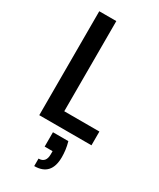

<svg xmlns="http://www.w3.org/2000/svg" viewBox="-239 -769 922 1112"><g transform="rotate(30 222.0 -212.5)"><path d="M189 -695V-92H424V0H75V-695ZM296 46Q304 74 307 98.5Q310 123 310 145Q310 270 197 270V220Q246 220 246 163V142H193V46Z"/></g></svg>

Font: Poppins Medium
Style: Regular
Weight: 500
Designer: Ninad Kale (Devanagari), Jonny Pinhorn (Latin)
Version: Version 5.002